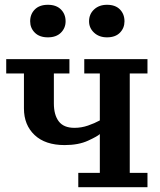

<svg xmlns="http://www.w3.org/2000/svg" viewBox="-20 -777 669 802"><path d="M6 -530H270V-470H205V-345Q205 -297 225.5 -270Q246 -243 291 -243Q320 -243 347.5 -252.5Q375 -262 397 -274V-470H332V-530H596V-470H522V-55H596V5H307V-55H397V-217Q388 -208 348 -189.5Q308 -171 250 -171Q169 -171 124.5 -213Q80 -255 80 -324V-470H6ZM106 -688Q106 -718 125.5 -737.5Q145 -757 180 -757Q215 -757 234.5 -737.5Q254 -718 254 -688Q254 -660 234.5 -640.5Q215 -621 180 -621Q145 -621 125.5 -640.5Q106 -660 106 -688ZM352 -688Q352 -718 373 -737.5Q394 -757 427 -757Q462 -757 481 -737.5Q500 -718 500 -688Q500 -660 481 -640.5Q462 -621 427 -621Q394 -621 373 -640.5Q352 -660 352 -688Z"/></svg>

Font: PT Serif Caption
Style: Semibold
Weight: 600
Designer: A.Korolkova, O.Umpeleva, V.Yefimov
Foundry: ParaType Ltd
Version: Version 1.00;May 2, 2020;FontCreator 12.0.0.2544 64-bit